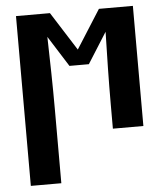

<svg xmlns="http://www.w3.org/2000/svg" viewBox="-53 -566 705 828"><g transform="rotate(-5 300.0 -152.5)"><path d="M47 215V-520H194L300 -353L406 -520H553V0H421V-104Q421 -183 422.5 -261.5Q424 -340 426 -419L342 -286H258L174 -419Q176 -340 177.5 -261.5Q179 -183 179 -104V215Z"/></g></svg>

Font: Iosevka Custom XBdEx
Style: Regular
Weight: 800
Width: 7
Monospace: yes
Designer: Belleve Invis
Foundry: Belleve Invis
Version: Version 11.2.4; ttfautohint (v1.8.4)